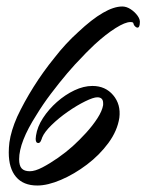

<svg xmlns="http://www.w3.org/2000/svg" viewBox="-20 -545 451 592"><path d="M95 27Q52 27 29.5 0.5Q7 -26 7 -75Q7 -82 7.5 -90Q8 -98 9 -106Q14 -142 33 -185Q54 -230 83.5 -277Q113 -324 148 -367Q165 -389 183.5 -409Q202 -429 221 -446Q305 -525 357 -525Q370 -525 383 -516.5Q396 -508 404.5 -496Q413 -484 411 -473Q411 -468 409 -463.5Q407 -459 402 -460Q393 -464 391 -474Q390 -477 382 -477Q366 -477 336.5 -458.5Q307 -440 272 -408Q265 -401 255 -391.5Q245 -382 234 -370Q190 -326 137 -256Q112 -223 92 -190Q39 -107 39 -54Q39 -34 47 -25.5Q55 -17 72 -17Q88 -17 111 -29Q134 -41 159 -58.5Q184 -76 204 -94Q225 -113 245.5 -135.5Q266 -158 280.5 -180.5Q295 -203 298 -221V-227Q298 -245 280 -245Q268 -245 242.5 -232.5Q217 -220 189 -200.5Q161 -181 139 -159.5Q117 -138 110 -121Q109 -117 106 -110.5Q103 -104 98 -104Q90 -104 90 -117L91 -127Q95 -154 112.5 -181Q130 -208 155.5 -230.5Q181 -253 209.5 -266.5Q238 -280 265 -280Q305 -280 329 -251.5Q353 -223 348 -182Q342 -142 314.5 -104.5Q287 -67 248 -37.5Q209 -8 168 9.5Q127 27 95 27Z"/></svg>

Font: Birthstone Bounce Medium
Style: Regular
Weight: 500
Designer: Robert E. Leuschke
Foundry: Rob Leuschke
Version: Version 1.010; ttfautohint (v1.8.3)